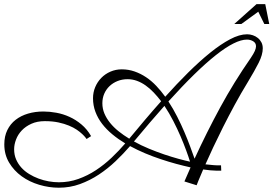

<svg xmlns="http://www.w3.org/2000/svg" viewBox="-40 -857 1301 914"><path d="M1136.2 -693.8Q1150.4 -693.8 1163.8 -689.2Q1177.2 -684.6 1187.7 -676Q1198.2 -667.5 1204.6 -655Q1210.9 -642.6 1210.9 -627Q1210.9 -596.7 1191.4 -558.1Q1171.9 -519.5 1140.6 -467.8Q1106.9 -412.6 1077.1 -357.7Q1047.4 -302.7 1021.7 -251.7Q996.1 -200.7 974.9 -155.5Q953.6 -110.4 938 -74.7Q957.5 -72.3 977.1 -70.8Q996.6 -69.3 1012.2 -69.8L1013.2 -44.4Q1009.8 -44.4 987.5 -44.7Q965.3 -44.9 927.2 -50.3Q912.1 -15.1 904.1 4.4Q896 23.9 896 24.9L837.9 6.8L867.2 -60.1Q834.5 -67.4 798.3 -77.1Q762.2 -86.9 724.9 -99.4Q687.5 -111.8 650.4 -127.4Q613.3 -143.1 579.1 -161.6Q547.4 -125 510.3 -89.6Q473.1 -54.2 430.7 -26.1Q388.2 2 340.6 19.3Q293 36.6 240.2 36.6Q193.4 36.6 146.7 22.7Q100.1 8.8 63.2 -17.8Q26.4 -44.4 3.4 -82.8Q-19.5 -121.1 -19.5 -169.9Q-19.5 -208.5 -5.1 -237.8Q9.3 -267.1 34.4 -286.6Q59.6 -306.2 93.5 -316.2Q127.4 -326.2 166.5 -326.2Q196.3 -326.2 228.3 -320.3Q260.3 -314.5 290.5 -300.8Q320.8 -287.1 347.7 -264.6Q374.5 -242.2 393.6 -209L372.1 -195.3Q371.6 -196.3 366.5 -202.9Q361.3 -209.5 351.3 -219Q341.3 -228.5 325.7 -239.3Q310.1 -250 288.3 -259Q266.6 -268.1 238 -274.2Q209.5 -280.3 173.3 -280.3Q136.7 -280.3 109.4 -267.8Q82 -255.4 63.7 -236.1Q45.4 -216.8 36.4 -192.9Q27.3 -168.9 27.3 -146.5Q27.3 -120.1 36.6 -98.4Q45.9 -76.7 61.8 -59.1Q77.6 -41.5 98.9 -28.6Q120.1 -15.6 143.8 -6.8Q167.5 2 192.1 6.3Q216.8 10.7 240.2 10.7Q288.6 10.7 333 -5.1Q377.4 -21 417 -47.1Q456.5 -73.2 491.5 -106.4Q526.4 -139.6 556.2 -174.3Q522.9 -194.3 494.9 -217.5Q466.8 -240.7 446.3 -267.3Q425.8 -293.9 414.3 -324.5Q402.8 -355 402.8 -389.2Q402.8 -417.5 413.3 -442.4Q423.8 -467.3 442.1 -486.1Q460.4 -504.9 485.6 -515.9Q510.7 -526.9 539.6 -526.9Q571.8 -526.9 600.6 -516.8Q629.4 -506.8 655.3 -489.5Q681.2 -472.2 703.9 -448.2Q726.6 -424.3 746.6 -396.5Q801.3 -457.5 855.7 -511.5Q910.2 -565.4 960.4 -606Q1010.7 -646.5 1055.4 -670.2Q1100.1 -693.8 1136.2 -693.8ZM761.7 -374Q784.7 -338.9 803.7 -301.3Q822.8 -263.7 838.1 -227.5Q853.5 -191.4 865.5 -158.9Q877.4 -126.5 886.2 -101.6Q943.4 -226.1 1008.3 -345.7Q1073.2 -465.3 1154.3 -582Q1167.5 -601.6 1173.1 -614.5Q1178.7 -627.4 1178.7 -636.7Q1178.7 -652.3 1165.5 -660.4Q1152.3 -668.5 1135.3 -668.5Q1081.1 -668.5 987.5 -594.5Q894 -520.5 761.7 -374ZM447.3 -365.7Q447.3 -339.8 457 -316.7Q466.8 -293.5 483.9 -272.2Q501 -251 524.4 -232.2Q547.9 -213.4 575.2 -196.8Q611.8 -241.2 649.9 -286.1Q688 -331.1 727.1 -375Q710 -397.5 691.7 -416.7Q673.3 -436 653.3 -450.2Q633.3 -464.4 611.8 -472.2Q590.3 -480 567.4 -480Q541.5 -480 519.5 -471.2Q497.6 -462.4 481.4 -447Q465.3 -431.6 456.3 -410.9Q447.3 -390.1 447.3 -365.7ZM864.7 -87.4Q857.9 -109.4 846.4 -140.6Q835 -171.9 819.6 -207.8Q804.2 -243.7 784.9 -281.2Q765.6 -318.8 742.7 -353Q709 -314.9 672.9 -272.9Q636.7 -231 597.7 -183.6Q631.8 -164.6 669.2 -149.2Q706.5 -133.8 741.9 -121.8Q777.3 -109.9 809.3 -101.1Q841.3 -92.3 864.7 -87.4ZM1218.3 -742.7 1189.5 -801.3 1108.9 -742.7H1075.2L1181.2 -837.4H1222.7L1241.7 -742.7Z"/></svg>

Font: Parisienne
Style: Regular
Weight: 400
Designer: Astigmatic (AOETI)
Foundry: Astigmatic (AOETI)
Version: Version 1.000